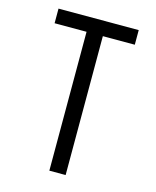

<svg xmlns="http://www.w3.org/2000/svg" viewBox="-111 -812 722 888"><g transform="rotate(15 250.0 -367.5)"><path d="M211 0V-665H58V-735H442V-665H289V0Z"/></g></svg>

Font: Huly
Style: Regular
Weight: 400
Designer: Belleve Invis
Foundry: Belleve Invis
Version: Version 33.2.5; ttfautohint (v1.8.4)